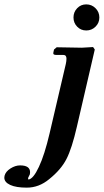

<svg xmlns="http://www.w3.org/2000/svg" viewBox="-117 -651 476 881"><path d="M317.9 -423.8 235.8 -69.8Q212.9 30.3 188 78.6Q163.1 127.4 108.9 170.9Q62 210 5.9 210Q-43.5 210 -70.3 197.5Q-97.2 185.1 -97.2 164.1Q-97.2 163.1 -96.7 160.2Q-96.2 157.2 -96.2 155.8Q-91.3 136.2 -69.1 122.1Q-46.9 107.9 -24.9 107.9Q21 107.9 21 139.2Q21 140.6 20.5 144Q20 147.5 20 148.9Q19.5 150.9 16.1 156.7Q12.7 162.6 12 165.5Q11.2 168.5 13.2 172.9Q35.6 170.4 61.5 114.7Q87.4 60.1 110.8 -40L185.1 -357.9Q188 -371.1 188 -381.8Q188 -398.9 173.8 -398.9H141.1Q132.8 -398.9 129.6 -401.6Q126.5 -404.3 127.9 -410.2L130.9 -423.8L143.1 -434.1Q223.6 -432.1 258.8 -432.1L310.1 -435.1ZM237.1 -528.6Q220.2 -545.9 220.2 -570.8Q220.2 -595.7 237.1 -613.3Q253.9 -630.9 278.8 -630.9Q303.7 -630.9 321.3 -613.3Q338.9 -595.7 338.9 -570.8Q338.9 -545.9 321.3 -528.6Q303.7 -511.2 278.8 -511.2Q253.9 -511.2 237.1 -528.6Z"/></svg>

Font: Linux Libertine G
Style: Bold Italic
Weight: 700
Italic angle: -11.5°
Designer: Philipp H. Poll
Foundry: Philipp H. Poll
Version: Version 4.1.0